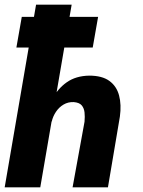

<svg xmlns="http://www.w3.org/2000/svg" viewBox="-39 -800 610 820"><path d="M267 -780H115L-19 0H133ZM322 -280 271 0H422L473 -302Q480 -353 469.5 -392.5Q459 -432 428 -454.5Q397 -477 342 -477Q285 -476 246 -448.5Q207 -421 184.5 -376.5Q162 -332 152 -281H182Q187 -303 200 -322.5Q213 -342 232.5 -353.5Q252 -365 276 -364Q300 -362 310 -350Q320 -338 322 -320Q324 -302 322 -280ZM31 -597H357L380 -728H54Z"/></svg>

Font: Jost
Style: Bold Italic
Weight: 700
Italic angle: -5°
Version: Version 3.710